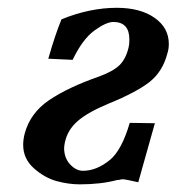

<svg xmlns="http://www.w3.org/2000/svg" viewBox="-20 -465 457 497"><path d="M380.9 -146 337.9 6.8Q304.7 -1 296.9 -1Q294.9 -1 293.5 -0.5Q292 0 289.1 0.5Q286.1 1 283.2 1Q241.2 12.2 187 12.2Q157.2 12.2 126.2 3.7Q95.2 -4.9 67.6 -29.5Q40 -54.2 40 -89.8Q40 -104 43.9 -119.1Q58.1 -172.4 106.9 -205.6Q155.8 -238.8 236.8 -267.1Q272.9 -280.3 289.6 -296.6Q306.2 -313 313 -342.8Q314.9 -349.6 314.9 -362.8Q314.9 -407.7 273.9 -408.2Q254.9 -408.2 224.4 -386Q193.8 -363.8 168 -310.1L105 -313Q123 -376 139.2 -415Q212.4 -444.8 282.2 -444.8Q343.3 -444.8 380.1 -418.9Q417 -393.1 417 -351.1Q417 -337.9 413.1 -326.2Q400.9 -279.3 366.9 -252.7Q333 -226.1 261.2 -196.8Q208 -174.8 181.4 -151.9Q154.8 -128.9 147.9 -96.2Q146 -86.4 146 -82Q146 -56.2 161.4 -39.6Q176.8 -22.9 194.8 -22.9Q230 -22.9 264.2 -50.8Q294.9 -75.7 315.9 -147Z"/></svg>

Font: Linux Libertine O
Style: Semibold Italic
Weight: 600
Italic angle: -11.5°
Designer: Philipp H. Poll
Foundry: Philipp H. Poll
Version: Version 5.1.2